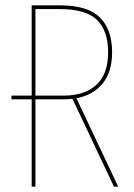

<svg xmlns="http://www.w3.org/2000/svg" viewBox="-20 -701 503 721"><path d="M408 0 252 -330Q232 -328 221 -328H113V0H99V-328H23V-342H99V-681H205Q309 -681 355 -635.5Q401 -590 401 -505Q401 -431 365.5 -387.5Q330 -344 267 -332L424 0ZM386 -505Q386 -585 344.5 -626Q303 -667 203 -667H113V-342H219Q298 -342 342 -382.5Q386 -423 386 -505Z"/></svg>

Font: Fira Sans Compressed Hair
Style: Regular
Weight: 100
Width: 1
Designer: bBox Type GmbH & Carrois Corporate GbR & Edenspiekermann AG
Foundry: bBox Type GmbH & Carrois Corporate GbR & Edenspiekermann AG
Version: Version 4.301